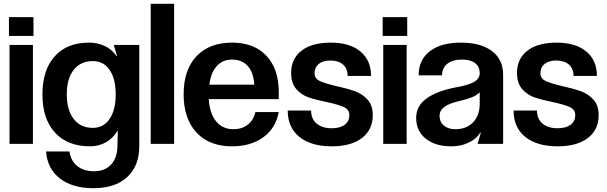

<svg xmlns="http://www.w3.org/2000/svg" viewBox="-20 -756 3191 1009"><path d="M153 0H30V-520H153ZM156 -666V-567H27V-666Z M471 233Q361 233 295 182Q229 131 222 40H345Q352 89 386 116.5Q420 144 474 144Q530 144 562.5 110Q595 76 597 16L599 -68H597Q575 -30 537 -8.5Q499 13 454 13Q335 13 269 -59Q203 -131 203 -260Q203 -388 267.5 -460Q332 -532 447 -532Q494 -532 532 -513.5Q570 -495 592 -461H595L578 -520H712V12Q712 116 648.5 174.5Q585 233 471 233ZM468 -84Q524 -84 556 -131Q588 -178 588 -260Q588 -342 556 -388.5Q524 -435 468 -435Q403 -435 367 -388.5Q331 -342 331 -260Q331 -177 367.5 -130.5Q404 -84 468 -84Z M895 -736V0H772V-736Z M1199 13Q1080 13 1012.5 -59.5Q945 -132 945 -261Q945 -389 1012.5 -460.5Q1080 -532 1200 -532Q1315 -532 1380 -463Q1445 -394 1445 -271V-235H1077Q1082 -160 1115.5 -118.5Q1149 -77 1207 -77Q1251 -77 1281.5 -100.5Q1312 -124 1322 -167H1445Q1429 -82 1363.5 -34.5Q1298 13 1199 13ZM1316 -311Q1313 -374 1282.5 -408.5Q1252 -443 1199 -443Q1150 -443 1119 -408.5Q1088 -374 1080 -311Z M1930 -357H1807Q1807 -395 1783 -416.5Q1759 -438 1716 -438Q1677 -438 1655 -420Q1633 -402 1633 -371Q1633 -343 1661 -330Q1689 -317 1750 -303Q1809 -290 1847 -276Q1885 -262 1912 -232Q1939 -202 1939 -151Q1939 -74 1882 -30.5Q1825 13 1724 13Q1615 13 1553.5 -36.5Q1492 -86 1492 -175H1615Q1615 -131 1644 -106.5Q1673 -82 1724 -82Q1767 -82 1791.5 -100.5Q1816 -119 1816 -151Q1816 -180 1788 -193Q1760 -206 1700 -219Q1641 -231 1602.5 -244Q1564 -257 1537 -288Q1510 -319 1510 -373Q1510 -448 1565 -490Q1620 -532 1718 -532Q1818 -532 1874 -485.5Q1930 -439 1930 -357Z M2117 0H1994V-520H2117ZM2120 -666V-567H1991V-666Z M2167 -137Q2167 -199 2221.5 -238.5Q2276 -278 2376 -297Q2440 -308 2470.5 -325Q2501 -342 2501 -372Q2501 -406 2476.5 -424.5Q2452 -443 2408 -443Q2359 -443 2331 -421Q2303 -399 2303 -360H2180Q2180 -441 2238.5 -486.5Q2297 -532 2402 -532Q2507 -532 2565.5 -487.5Q2624 -443 2624 -364V0H2490L2507 -59H2504Q2484 -26 2443 -6.5Q2402 13 2353 13Q2267 13 2217 -27.5Q2167 -68 2167 -137ZM2373 -77Q2432 -77 2466.5 -113.5Q2501 -150 2501 -211V-271Q2485 -255 2460.5 -245Q2436 -235 2394 -225Q2341 -213 2315.5 -194.5Q2290 -176 2290 -147Q2290 -115 2313 -96Q2336 -77 2373 -77Z M3117 -357H2994Q2994 -395 2970 -416.5Q2946 -438 2903 -438Q2864 -438 2842 -420Q2820 -402 2820 -371Q2820 -343 2848 -330Q2876 -317 2937 -303Q2996 -290 3034 -276Q3072 -262 3099 -232Q3126 -202 3126 -151Q3126 -74 3069 -30.5Q3012 13 2911 13Q2802 13 2740.5 -36.5Q2679 -86 2679 -175H2802Q2802 -131 2831 -106.5Q2860 -82 2911 -82Q2954 -82 2978.5 -100.5Q3003 -119 3003 -151Q3003 -180 2975 -193Q2947 -206 2887 -219Q2828 -231 2789.5 -244Q2751 -257 2724 -288Q2697 -319 2697 -373Q2697 -448 2752 -490Q2807 -532 2905 -532Q3005 -532 3061 -485.5Q3117 -439 3117 -357Z"/></svg>

Font: Non Bureau Medium
Style: Regular
Weight: 500
Designer: Jona Saucedo
Foundry: Non Foundry
Version: Version 1.000; ttfautohint (v1.8.4)